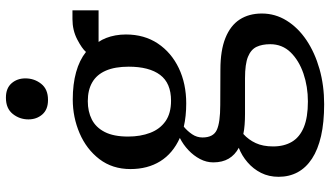

<svg xmlns="http://www.w3.org/2000/svg" viewBox="-248 -574 1088 632"><g transform="rotate(-90 296.0 -258.0)"><path d="M269 265Q209 265 164.2 254.8Q119.5 244.5 89.8 225Q60 205.5 45 177.8Q30 150 30 115Q30 83 43 57.2Q56 31.5 77.8 12.8Q99.5 -6 125.5 -16Q102 -28.5 89.8 -49.2Q77.5 -70 77.5 -100Q77.5 -122.5 88.5 -143.5Q99.5 -164.5 117.8 -181.8Q136 -199 158 -210Q107 -233 81.2 -274.5Q55.5 -316 55.5 -372.5Q55.5 -432 88.2 -474.8Q121 -517.5 173.5 -540Q226 -562.5 284.5 -562.5Q335 -562.5 374.5 -551.5Q414 -540.5 441 -519Q452 -532 482.2 -547.8Q512.5 -563.5 549 -563.5H578V-477.5H474Q481.5 -466.5 487 -452.5Q492.5 -438.5 495.5 -422Q498.5 -405.5 498.5 -387.5Q498.5 -327 468.8 -282.5Q439 -238 387.8 -213.5Q336.5 -189 271.5 -189Q251 -189 231.5 -191Q212 -193 195 -197Q180.5 -185 170 -169.5Q159.5 -154 159.5 -135.5Q159.5 -100 184 -88.5Q208.5 -77 266.5 -77L383 -76.5Q446 -76.5 487 -60Q528 -43.5 547.8 -13Q567.5 17.5 567.5 60Q567.5 104 544.2 141.5Q521 179 479.8 206.8Q438.5 234.5 384.5 249.8Q330.5 265 269 265ZM278 211.5Q327 211.5 370 196.8Q413 182 439.8 154.5Q466.5 127 466.5 87.5Q466.5 61 457.8 42.5Q449 24 425 14.2Q401 4.5 354.5 4.5H236.5Q218 4.5 201.5 3.2Q185 2 171 -1Q152 16 141 39.8Q130 63.5 130 97Q130 133 145.2 158.8Q160.5 184.5 193 198Q225.5 211.5 278 211.5ZM280.5 -239Q338.5 -239 365.5 -275Q392.5 -311 392.5 -378.5Q392.5 -423.5 379.5 -453.5Q366.5 -483.5 341.2 -498.2Q316 -513 279 -513Q245 -513 218.8 -499.8Q192.5 -486.5 177.5 -457.2Q162.5 -428 162.5 -380.5Q162.5 -339.5 174.8 -307.5Q187 -275.5 213 -257.2Q239 -239 280.5 -239ZM282.5 -644Q251.5 -644 235.2 -662.8Q219 -681.5 219 -708.5Q219 -737.5 237 -760Q255 -782.5 290 -782.5H291Q321.5 -782.5 337.8 -764Q354 -745.5 354 -718.5Q354 -689 336.2 -666.5Q318.5 -644 283.5 -644Z"/></g></svg>

Font: Merriweather 36pt
Style: Regular
Weight: 400
Designer: Eben Sorkin
Foundry: Eben Sorkin
Version: Version 2.100